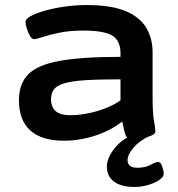

<svg xmlns="http://www.w3.org/2000/svg" viewBox="-20 -550 705 760"><path d="M233 7Q145 7 100 -33.5Q55 -74 55 -153Q55 -218 91.5 -255.5Q128 -293 216 -309Q304 -325 457 -325V-339Q457 -389 424.5 -409Q392 -429 309 -429Q256 -429 215 -420.5Q174 -412 148.5 -403.5Q123 -395 115 -395Q106 -395 98.5 -408Q91 -421 86 -437.5Q81 -454 81 -463Q81 -475 102 -486.5Q123 -498 158.5 -508Q194 -518 237 -524Q280 -530 323 -530Q418 -530 475 -507Q532 -484 558 -441.5Q584 -399 584 -343V-166Q584 -101 589.5 -72Q595 -43 595 -31Q595 -21 583 -15Q571 -9 554.5 -5.5Q538 -2 523 -1Q508 0 501 0Q483 0 477 -15.5Q471 -31 464 -69Q416 -32 355 -12.5Q294 7 233 7ZM257 -94Q296 -94 334.5 -102.5Q373 -111 405 -124.5Q437 -138 457 -153V-236Q371 -236 317 -232.5Q263 -229 233.5 -220Q204 -211 193 -195.5Q182 -180 182 -157Q182 -94 257 -94ZM512 190Q460 190 431.5 169Q403 148 403 109Q403 77 431.5 39.5Q460 2 510 -18L570 -11Q531 8 508 35Q485 62 485 84Q485 114 524 114Q555 114 576 102.5Q597 91 606 91Q616 91 622 108.5Q628 126 628 139Q628 150 611 162Q594 174 567 182Q540 190 512 190Z"/></svg>

Font: Asap Expanded SemiBold
Style: Regular
Weight: 600
Width: 7
Designer: Pablo Cosgaya
Foundry: Omnibus-Type
Version: Version 3.001; ttfautohint (v1.8.4.7-5d5b)